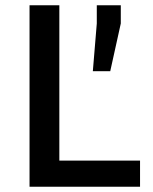

<svg xmlns="http://www.w3.org/2000/svg" viewBox="-20 -708 580 728"><path d="M92 -688V0H511V-99H205V-688ZM347 -619 332 -438H398L438 -619V-688H347Z"/></svg>

Font: Saira UNSAM Medium
Style: Regular
Weight: 500
Designer: Hector Gatti with collaboration of the Omnibus-Type team
Foundry: Omnibus-Type
Version: Version 0.072;PS 000.072;hotconv 1.0.88;makeotf.lib2.5.64775